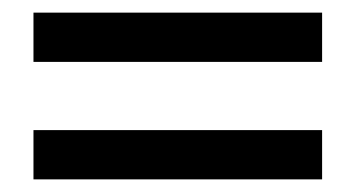

<svg xmlns="http://www.w3.org/2000/svg" viewBox="-20 -489 563 304"><path d="M33 -469H490V-391H33ZM33 -283H490V-205H33Z"/></svg>

Font: Mozilla Text BETA Medium
Style: Regular
Weight: 500
Designer: Studio DRAMA
Foundry: Studio DRAMA
Version: Version 0.100